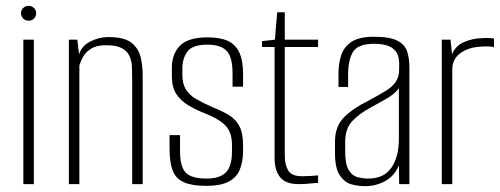

<svg xmlns="http://www.w3.org/2000/svg" viewBox="-20 -631 1713 658"><path d="M60 0V-495H96V0ZM78 -560Q67 -560 59.5 -567.5Q52 -575 52 -586Q52 -596 59.5 -603.5Q67 -611 78 -611Q89 -611 96.5 -603.5Q104 -596 104 -586Q104 -575 96.5 -567.5Q89 -560 78 -560Z M216 0V-495H245L251 -445Q260 -474 290 -489Q320 -504 351 -504Q406 -504 430.5 -484.5Q455 -465 462 -435Q469 -405 469 -372V0H433V-363Q433 -384 432 -404Q431 -424 423 -440.5Q415 -457 396.5 -466.5Q378 -476 343 -476Q311 -476 292 -464Q273 -452 264.5 -436Q256 -420 252 -407V0Z M688 6Q639 6 611 -6Q583 -18 572 -46Q561 -74 561 -122V-168H597V-113Q597 -59 617 -39Q637 -19 688 -19Q733 -19 754 -40Q775 -61 775 -112V-135Q775 -157 768.5 -175.5Q762 -194 742.5 -210Q723 -226 686 -241Q650 -255 624 -271Q598 -287 583.5 -310Q569 -333 569 -369V-399Q569 -447 597.5 -475Q626 -503 691 -503Q734 -503 760.5 -491Q787 -479 800 -451.5Q813 -424 813 -378V-334H777V-378Q777 -437 756 -457.5Q735 -478 691 -478Q640 -478 622.5 -454.5Q605 -431 605 -397V-375Q605 -344 617 -324.5Q629 -305 652.5 -291.5Q676 -278 712 -262Q743 -250 765.5 -236Q788 -222 800.5 -198.5Q813 -175 813 -133V-115Q813 -76 801.5 -49Q790 -22 762.5 -8Q735 6 688 6Z M1004 0Q982 0 966.5 -5.5Q951 -11 941 -22.5Q931 -34 926 -51Q921 -68 921 -92V-470H878V-490L922 -495L930 -589H956V-495H1070V-470H956V-98Q956 -67 967.5 -47Q979 -27 1015 -27Q1029 -27 1045 -28Q1061 -29 1070 -30V-4Q1060 -4 1042 -2Q1024 0 1004 0Z M1231 7Q1209 7 1185.5 1Q1162 -5 1145 -29.5Q1128 -54 1128 -106V-145Q1128 -198 1159 -229Q1190 -260 1241 -285Q1276 -304 1299.5 -318Q1323 -332 1335.5 -349.5Q1348 -367 1348 -394V-412Q1348 -441 1335.5 -456Q1323 -471 1303.5 -476Q1284 -481 1262 -481Q1207 -481 1190 -453.5Q1173 -426 1173 -375V-333H1140V-378Q1140 -415 1150 -443.5Q1160 -472 1186 -488.5Q1212 -505 1262 -505Q1316 -505 1342 -491.5Q1368 -478 1375.5 -454Q1383 -430 1383 -401V0H1348L1347 -65Q1333 -29 1301 -11Q1269 7 1231 7ZM1241 -19Q1296 -19 1321.5 -56.5Q1347 -94 1347 -155V-329Q1334 -310 1306.5 -294Q1279 -278 1251 -263Q1209 -240 1186 -214.5Q1163 -189 1163 -145V-112Q1163 -67 1175.5 -47.5Q1188 -28 1206.5 -23.5Q1225 -19 1241 -19Z M1494 0V-495H1524L1529 -445Q1542 -475 1570.5 -487Q1599 -499 1627 -500Q1653 -502 1673 -499V-469Q1668 -471 1660 -471.5Q1652 -472 1643 -472Q1634 -472 1626 -471Q1586 -469 1558 -449Q1530 -429 1530 -393V0Z"/></svg>

Font: Alumni Sans ExtraLight
Style: Regular
Weight: 250
Version: Version 1.018